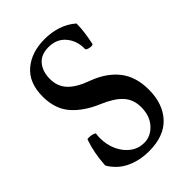

<svg xmlns="http://www.w3.org/2000/svg" viewBox="-206 -763 863 863"><g transform="rotate(-45 225.5 -331.5)"><path d="M219 13Q159 13 110.5 -10Q62 -33 34 -81Q36 -119 42.5 -153Q49 -187 60 -219Q61 -223 73 -222.5Q85 -222 96 -218.5Q107 -215 106 -210Q105 -205 104.5 -198Q104 -191 104 -185Q104 -142 120.5 -106.5Q137 -71 165.5 -50Q194 -29 230 -29Q272 -29 303 -63Q334 -97 334 -152Q334 -201 305 -233Q276 -265 217 -290Q140 -322 97 -371Q54 -420 54 -499Q54 -586 106.5 -631Q159 -676 243 -676Q286 -676 324.5 -663.5Q363 -651 394 -624Q394 -595 390 -567Q386 -539 380 -510Q379 -504 369 -504Q359 -504 349.5 -507.5Q340 -511 340 -517Q341 -567 311.5 -602.5Q282 -638 230 -638Q182 -638 157.5 -608.5Q133 -579 133 -532Q133 -484 163 -452.5Q193 -421 255 -399Q331 -371 372.5 -318.5Q414 -266 414 -184Q414 -94 364.5 -40.5Q315 13 219 13Z"/></g></svg>

Font: Junicode Two Beta Condensed Medium
Style: Regular
Weight: 500
Width: 3
Designer: Peter S. Baker
Foundry: Briery Creek Software
Version: Version 1.053; ttfautohint (v1.8.4)